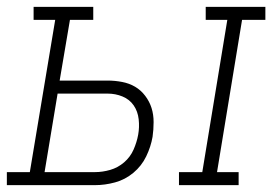

<svg xmlns="http://www.w3.org/2000/svg" viewBox="-35 -540 805 560"><path d="M487 0V-38H555L628 -482H565V-520H739V-482H671L598 -38H661V0ZM-15 0V-38H52L126 -482H63V-520H237V-482H169L139 -305H279Q300 -305 321 -301Q342 -297 359 -287Q376 -277 388.5 -260.5Q401 -244 407 -225Q413 -206 413 -184Q413 -162 410 -141Q405 -112 391.5 -84Q378 -56 354 -36Q330 -16 300.5 -8Q271 0 242 0ZM95 -38H242Q264 -38 286.5 -44.5Q309 -51 327 -66.5Q345 -82 354.5 -103.5Q364 -125 368 -147Q372 -169 369.5 -192Q367 -215 355 -232.5Q343 -250 322.5 -258.5Q302 -267 279 -267H133Z"/></svg>

Font: Iosevka Etoile XLtObl
Style: Regular
Weight: 200
Italic angle: -9°
Designer: Belleve Invis
Foundry: Belleve Invis
Version: Version 15.5.2; ttfautohint (v1.8.4)